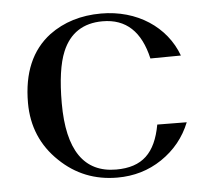

<svg xmlns="http://www.w3.org/2000/svg" viewBox="-47 -644 768 708"><g transform="rotate(-5 337.0 -290.0)"><path d="M523 -168C504 -64 455 -16 358 -16C239 -16 179 -103 179 -277C179 -360 188 -424 206 -467C233 -532 283 -565 355 -565C442 -565 496 -514 519 -413L632 -414C592 -523 485 -594 352 -594C277 -594 213 -574 160 -535C90 -482 55 -400 55 -289C55 -202 86 -129 147 -71C206 -14 277 14 360 14C421 14 476 -2 525 -35C574 -68 610 -112 632 -167Z"/></g></svg>

Font: GFS Nicefore
Style: Regular
Weight: 400
Designer: George Matthiopoulos
Foundry: George Matthiopoulos
Version: Version 1.0